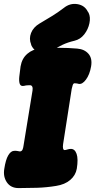

<svg xmlns="http://www.w3.org/2000/svg" viewBox="-63 -935 487 980"><path d="M32 25Q-8 25 -28 -4.5Q-48 -34 -41 -74Q-34 -120 -21 -142Q-8 -164 8 -165Q18 -166 24.5 -164.5Q31 -163 39 -162Q49 -163 52.5 -172.5Q56 -182 57 -191L103 -473Q105 -486 101.5 -493Q98 -500 90 -500Q83 -500 75.5 -499.5Q68 -499 61 -497Q43 -493 38 -506.5Q33 -520 35.5 -544Q38 -568 42 -596Q49 -637 76.5 -660.5Q104 -684 141 -687Q238 -695 331 -687Q368 -684 388.5 -660.5Q409 -637 402 -596Q395 -555 376 -529Q357 -503 338 -507Q334 -508 330 -509Q326 -510 318 -510Q311 -510 308 -500Q305 -490 303 -481L259 -199Q257 -185 259 -177Q261 -169 267 -169Q272 -169 281 -172Q290 -175 299 -175Q319 -175 328 -149.5Q337 -124 329 -74Q323 -40 295.5 -16.5Q268 7 223 14Q174 22 126 23.5Q78 25 32 25ZM208 -679Q174 -657 142 -665.5Q110 -674 96 -706V-708Q84 -737 95.5 -766.5Q107 -796 139 -815Q171 -834 201.5 -852.5Q232 -871 262 -894Q294 -920 331.5 -914Q369 -908 385 -876L389 -870Q400 -848 393.5 -816.5Q387 -785 367 -759.5Q347 -734 317 -727Q283 -719 256.5 -706.5Q230 -694 208 -679Z"/></svg>

Font: Winky Sans Black
Style: Italic
Weight: 900
Italic angle: -8.97852°
Designer: Simon Atzbach
Foundry: typofactur
Version: Version 1.205